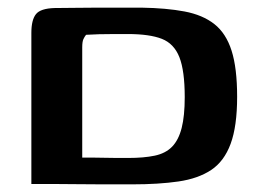

<svg xmlns="http://www.w3.org/2000/svg" viewBox="-20 -481 676 502"><path d="M600 -228Q600 -151 583 -105Q566 -59 532 -36.5Q498 -14 446.5 -6.5Q395 1 326 1Q286 1 248.5 1Q211 1 177 0.5Q143 0 113.5 0Q84 0 62 0V-395Q62 -429 74 -444Q86 -459 123 -460Q146 -460 175 -460.5Q204 -461 234.5 -461Q265 -461 295.5 -461Q326 -461 350 -461Q415 -460 462.5 -451Q510 -442 540.5 -418Q571 -394 585.5 -348.5Q600 -303 600 -228ZM195 -69Q204 -69 219.5 -69Q235 -69 252.5 -68.5Q270 -68 287 -68Q304 -68 315 -68Q356 -68 384.5 -74Q413 -80 430 -97.5Q447 -115 455 -146.5Q463 -178 463 -227Q463 -296 449 -331.5Q435 -367 403 -379.5Q371 -392 314 -392Q301 -392 280 -392Q259 -392 239 -391.5Q219 -391 205 -390Q201 -385 198 -378.5Q195 -372 195 -357Z"/></svg>

Font: Genos Thin SemiBold
Style: Regular
Weight: 600
Version: Version 1.010